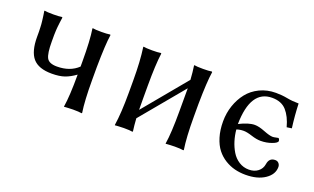

<svg xmlns="http://www.w3.org/2000/svg" viewBox="-57 -714 1633 997"><g transform="rotate(20 759.0 -215.0)"><path d="M67.9 -291Q67.9 -307.1 67.9 -319.1Q67.9 -331.1 67.1 -342.5Q66.4 -354 66.2 -359.9Q65.9 -365.7 64.5 -376.7Q63 -387.7 62.7 -391.4Q62.5 -395 60.3 -409.4Q58.1 -423.8 57.1 -429.2L58.1 -432.1Q71.8 -429.2 106.9 -429.2Q122.1 -429.2 134 -429.9Q146 -430.7 150.4 -431.6L154.8 -432.1L157.2 -429.2Q156.7 -425.3 155 -413.8Q153.3 -402.3 153.1 -399.9Q152.8 -397.5 151.9 -388.9Q150.9 -380.4 150.6 -377.9Q150.4 -375.5 149.7 -368.2Q148.9 -360.8 148.9 -356.7Q148.9 -352.5 148.4 -345Q147.9 -337.4 147.9 -330.1Q147.9 -322.8 147.9 -313.7Q147.9 -304.7 147.9 -293Q147.9 -229 160.4 -205.1Q172.9 -181.2 216.8 -181.2Q289.1 -181.2 333 -223.1V-250Q333 -369.1 323.2 -429.2L324.2 -432.1Q337.9 -429.2 373 -429.2Q388.2 -429.2 400.1 -429.9Q412.1 -430.7 416.5 -431.6L420.9 -432.1L422.9 -429.2Q414.6 -376.5 413.1 -250V-179.2Q413.1 -63.5 422.9 0L420.9 2.9Q407.2 0 373 0Q357.4 0 345.2 1Q333 1 328.6 2L324.2 2.9L323.2 0Q333 -59.6 333 -178.7Q302.7 -156.7 274.7 -147Q246.6 -137.2 204.1 -137.2Q131.3 -137.2 99.6 -173.8Q67.9 -210.4 67.9 -291Z M694.8 -250V-180.2Q694.8 -135.3 695.3 -115.7L892.6 -353.5Q890.1 -394.5 884.8 -429.2L885.7 -432.1Q899.4 -429.2 934.6 -429.2Q949.7 -429.2 961.9 -429.9Q974.1 -430.7 978.5 -431.6L982.9 -432.1L984.9 -429.2Q976.1 -373 974.6 -250V-179.2Q974.6 -66.4 984.9 0L982.9 2.9Q968.8 0 934.6 0Q918.9 0 906.7 1Q894.5 1 890.1 2L885.7 2.9L884.8 0Q894.5 -60.1 894.5 -179.2V-250V-307.6L696.8 -69.8Q699.2 -30.8 703.6 0L701.7 2.9Q688 0 653.8 0Q638.2 0 626 1Q613.8 1 609.4 2L605 2.9L604 0Q614.7 -69.3 614.7 -180.2V-249Q614.7 -356 604 -429.2L605 -432.1Q618.7 -429.2 653.8 -429.2Q668.9 -429.2 680.9 -429.9Q692.9 -430.7 697.3 -431.6L701.7 -432.1L703.6 -429.2Q694.8 -364.7 694.8 -250Z M1336.4 -19Q1366.2 -19 1386.5 -34.7Q1406.7 -50.3 1410.6 -76.2Q1416 -112.8 1449.2 -112.8Q1461.9 -112.8 1469.2 -104.2Q1476.6 -95.7 1476.6 -84Q1476.6 -43 1435.8 -15.4Q1395 12.2 1328.6 12.2Q1297.9 12.2 1269.5 5.1Q1241.2 -2 1214.6 -18.3Q1188 -34.7 1168.5 -59.6Q1148.9 -84.5 1137.2 -122.8Q1125.5 -161.1 1125.5 -209Q1125.5 -254.9 1139.6 -296.6Q1153.8 -338.4 1179.4 -370.8Q1205.1 -403.3 1245.1 -422.6Q1285.2 -441.9 1333.5 -441.9Q1367.2 -441.9 1397.5 -436Q1427.7 -430.2 1462.4 -430.2Q1464.8 -363.3 1473.6 -296.9L1446.3 -293Q1431.6 -348.1 1403.6 -379.6Q1375.5 -411.1 1324.2 -411.1Q1205.6 -411.1 1202.6 -222.2Q1253.4 -248 1287.6 -248Q1310.1 -248 1344 -234.6Q1377.9 -221.2 1394.5 -221.2Q1401.4 -221.2 1411.4 -223.6Q1421.4 -226.1 1424.3 -226.1Q1428.2 -226.1 1430.4 -220.9Q1432.6 -215.8 1432.6 -211.9Q1432.6 -201.2 1403.8 -190.7Q1375 -180.2 1343.3 -180.2Q1319.8 -180.2 1290.8 -189.7Q1261.7 -199.2 1243.7 -199.2Q1222.7 -199.2 1204.6 -192.9Q1207.5 -161.1 1216.6 -131.6Q1225.6 -102.1 1241.2 -76.2Q1256.8 -50.3 1281.5 -34.7Q1306.2 -19 1336.4 -19Z"/></g></svg>

Font: Linux Biolinum
Style: Regular
Weight: 400
Designer: Philipp H. Poll
Foundry: Philipp H. Poll
Version: Version 0.6.4